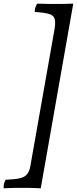

<svg xmlns="http://www.w3.org/2000/svg" viewBox="-77 -762 421 1051"><path d="M146 269Q119 267 80.5 266.5Q42 266 5 266.5Q-32 267 -57 269Q-58 257 -55 244Q-52 231 -46 222Q4 220 31 214Q58 208 71 192Q84 176 89 148L222 -605Q228 -643 221.5 -661Q215 -679 190 -686Q165 -693 113 -697Q113 -710 117 -722.5Q121 -735 127 -742Q154 -741 190 -740.5Q226 -740 262.5 -740.5Q299 -741 324 -742Z"/></svg>

Font: Vollkorn Medium
Style: Italic
Weight: 500
Italic angle: -11°
Designer: Friedrich Althausen
Foundry: Friedrich Althausen
Version: Version 5.000